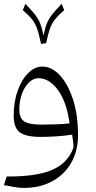

<svg xmlns="http://www.w3.org/2000/svg" viewBox="-20 -690 486 975"><path d="M214.3 -471C221 -502.9 227.6 -528.1 234.3 -546.7C241 -564.8 250 -580.5 261 -593.8C271.9 -606.7 286.7 -621.9 306.2 -638.6L292.9 -670.5C271.4 -648.1 255.2 -629.5 243.8 -615.2C232.4 -600.5 223.8 -585.7 217.6 -570.5C211.4 -554.8 206.2 -534.3 201 -509C195.7 -534.3 190.5 -554.8 184.3 -570.5C178.1 -585.7 169.5 -600.5 158.6 -615.2C147.1 -629.5 130.5 -648.1 109 -670.5L95.7 -638.6C115.2 -621.9 130.5 -606.7 141.4 -593.3C152.4 -580 161 -563.8 168.1 -545.2C174.8 -526.7 181.4 -500.5 188.6 -466.7ZM102.9 264.3C155.2 264.3 201.9 253.3 243.3 231.4C284.8 209.5 317.1 178.6 341 138.1C364.3 97.6 376.2 50 376.2 -4.8C376.2 -72.9 367.6 -133.3 350.5 -185.7C333.3 -237.6 311 -278.6 283.8 -308.1C256.2 -337.1 226.7 -351.9 194.8 -351.9C169.5 -351.9 146.2 -341.4 124.3 -320C101.9 -298.6 84.3 -269 70.5 -231.4C56.7 -193.8 49.5 -151 49.5 -102.9C49.5 -61.4 60 -32.9 81 -17.6C101.9 -2.4 136.7 5.2 185.7 5.2C211.9 5.2 239 4.3 266.7 2.4C293.8 0.5 320.5 -2.4 346.2 -6.2C348.1 5.7 349.5 16.2 351 25.7C352.4 35.7 352.9 46.7 353.3 58.6C334.8 111.9 298.1 150 244.3 172.9C190.5 196.2 113.3 207.1 13.8 206.2L0 250C15.7 253.3 32.4 256.2 51 259.5C69 262.9 86.2 264.3 102.9 264.3ZM333.3 -63.3C311 -61 287.1 -59 262.4 -58.6C237.6 -57.6 214.8 -57.1 193.3 -57.1C150 -57.1 120 -62.4 103.3 -73.3C86.7 -84.3 78.1 -104.3 78.1 -133.3C78.1 -162.9 82.4 -189.5 91.4 -213.8C100.5 -238.1 112.4 -257.1 127.1 -271.4C141.9 -285.7 158.1 -292.9 175.7 -292.9C211.4 -292.9 244.3 -272.9 274.3 -232.9C303.8 -192.9 323.3 -136.2 333.3 -63.3Z"/></svg>

Font: Pinar Light
Style: Regular
Weight: 300
Designer: Amin Abedi
Version: Version 2.00;September 9, 2021;FontCreator 13.0.0.2683 64-bi